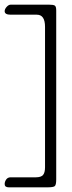

<svg xmlns="http://www.w3.org/2000/svg" viewBox="-20 -604 308 823"><path d="M183 199H18Q0 199 0 185Q0 175 6.5 165.5Q13 156 26 156H134Q156 156 164.5 146Q173 136 173 113V-489Q173 -541 138 -541H26Q0 -541 0 -556Q0 -565 8.5 -574.5Q17 -584 26 -584H190Q209 -584 215 -580Q221 -576 221 -559V165Q221 189 214.5 194Q208 199 183 199Z"/></svg>

Font: EB Garamond 08
Style: Regular
Weight: 400
Version: Version 0.016 ; ttfautohint (v1.5)